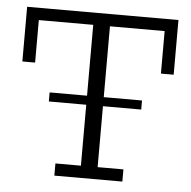

<svg xmlns="http://www.w3.org/2000/svg" viewBox="-46 -629 672 675"><g transform="rotate(5 290.0 -291.5)"><path d="M170 0V-43H260V-540H68V-390H23V-583H557V-390H512V-540H319V-43H410V0ZM128 -258V-290H454V-258Z"/></g></svg>

Font: Rokkitt Light
Style: Regular
Weight: 300
Version: Version 3.103